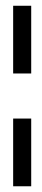

<svg xmlns="http://www.w3.org/2000/svg" viewBox="-20 -650 145 670"><path d="M88.9 -236.3V0H25.9V-236.3ZM88.9 -629.9V-393.6H25.9V-629.9Z"/></svg>

Font: Fibel Sued LRS
Style: Regular
Weight: 400
Designer: Peter Wiegel
Foundry: Peter Wiegel
Version: Version 000.000